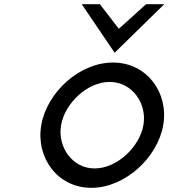

<svg xmlns="http://www.w3.org/2000/svg" viewBox="-20 -890 881 921"><path d="M530 -637 768 -870H681L550 -752L459 -870H372ZM506 -497C614 -497 686 -394 668 -290C650 -186 542 -82 434 -82C326 -82 255 -186 273 -290C291 -394 398 -497 506 -497ZM418 11C580 11 736 -134 763 -290C790 -446 684 -590 522 -590C360 -590 205 -446 178 -290C151 -134 256 11 418 11Z"/></svg>

Font: Charger Monospace
Style: Regular
Weight: 400
Designer: Jasper
Foundry: Cannot Into Space Fonts
Version: Version 0.980